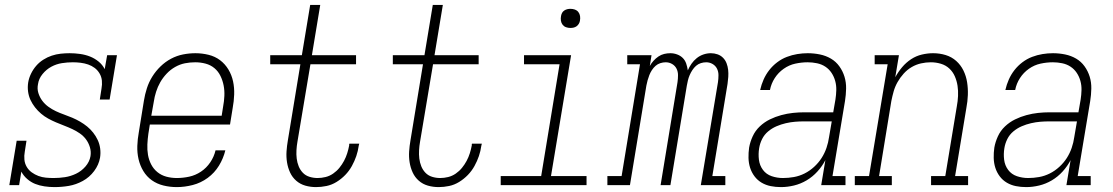

<svg xmlns="http://www.w3.org/2000/svg" viewBox="-20 -755 4540 783"><path d="M202 8Q202 8 202 8Q202 8 202 8Q182 8 161.5 5Q141 2 123.5 -5Q106 -12 91 -25Q76 -38 67 -55L58 0H18L48 -181H88L81 -136Q78 -120 79.5 -104Q81 -88 89 -74.5Q97 -61 109.5 -52Q122 -43 136.5 -37.5Q151 -32 167 -30.5Q183 -29 199 -29Q222 -29 245 -32.5Q268 -36 290 -46.5Q312 -57 328.5 -76Q345 -95 349 -118Q352 -137 346.5 -155Q341 -173 330.5 -187Q320 -201 305.5 -211Q291 -221 275 -228.5Q259 -236 242 -242.5Q225 -249 208.5 -256Q192 -263 176.5 -271.5Q161 -280 147.5 -291.5Q134 -303 123 -317Q112 -331 104.5 -347Q97 -363 94.5 -381.5Q92 -400 95 -419Q98 -437 106.5 -454.5Q115 -472 127.5 -486.5Q140 -501 156.5 -511.5Q173 -522 191 -528Q209 -534 227.5 -536Q246 -538 264 -538Q285 -538 306.5 -535Q328 -532 347 -524.5Q366 -517 382 -504Q398 -491 407 -473L417 -530H457L427 -349H387L394 -394Q397 -410 395.5 -426Q394 -442 386 -455.5Q378 -469 366 -478Q354 -487 339.5 -492Q325 -497 309 -499Q293 -501 277 -501Q255 -501 232.5 -497.5Q210 -494 189.5 -483Q169 -472 153.5 -453Q138 -434 135 -412Q131 -393 136.5 -375.5Q142 -358 152.5 -344Q163 -330 177.5 -319.5Q192 -309 208 -301.5Q224 -294 241 -288Q258 -282 274.5 -275Q291 -268 306.5 -259Q322 -250 335.5 -239Q349 -228 360 -214Q371 -200 378.5 -184Q386 -168 388.5 -149.5Q391 -131 388 -112Q383 -83 364 -57.5Q345 -32 317.5 -17Q290 -2 261 3Q232 8 202 8Z M701 8Q673 8 646.5 1.5Q620 -5 599 -20Q578 -35 564.5 -57.5Q551 -80 545 -106Q539 -132 540 -160Q541 -188 546 -215L567 -345Q571 -370 579 -395Q587 -420 601 -442.5Q615 -465 634.5 -484Q654 -503 677.5 -515.5Q701 -528 726.5 -533Q752 -538 777 -538Q804 -538 830.5 -531.5Q857 -525 877.5 -509.5Q898 -494 911.5 -471.5Q925 -449 930.5 -423Q936 -397 935 -369.5Q934 -342 929 -315L918 -247H591L585 -209Q582 -188 581 -166Q580 -144 583.5 -123.5Q587 -103 596.5 -84.5Q606 -66 622 -53Q638 -40 658.5 -34.5Q679 -29 701 -29Q726 -29 751.5 -34.5Q777 -40 799.5 -55Q822 -70 837.5 -93Q853 -116 859 -142H899Q891 -109 873 -79.5Q855 -50 827 -29.5Q799 -9 766 -0.5Q733 8 701 8ZM884 -283 890 -321Q894 -342 895 -364Q896 -386 892 -406.5Q888 -427 879 -445.5Q870 -464 854.5 -477Q839 -490 818.5 -495.5Q798 -501 776 -501Q755 -501 734.5 -497Q714 -493 694.5 -482Q675 -471 659.5 -454.5Q644 -438 633.5 -419.5Q623 -401 616.5 -380.5Q610 -360 607 -339L597 -283Z M1269 8Q1246 8 1225 2Q1204 -4 1188 -18Q1172 -32 1163 -51.5Q1154 -71 1150.5 -93Q1147 -115 1148.5 -137.5Q1150 -160 1154 -183L1205 -493H1082V-530H1211L1245 -735H1286L1252 -530H1432V-493H1246L1193 -177Q1190 -160 1189 -142.5Q1188 -125 1190 -108.5Q1192 -92 1198 -77Q1204 -62 1215 -50.5Q1226 -39 1242 -34Q1258 -29 1275 -29Q1291 -29 1307.5 -33Q1324 -37 1338.5 -47Q1353 -57 1364 -70.5Q1375 -84 1383 -99Q1391 -114 1396 -130Q1401 -146 1404 -162Q1404 -164 1404 -166Q1404 -168 1405 -169H1445Q1444 -167 1444 -165Q1444 -163 1443 -161Q1440 -139 1433 -118.5Q1426 -98 1415 -78Q1404 -58 1388 -41.5Q1372 -25 1352.5 -13Q1333 -1 1311.5 3.5Q1290 8 1269 8Z M1769 8Q1746 8 1725 2Q1704 -4 1688 -18Q1672 -32 1663 -51.5Q1654 -71 1650.5 -93Q1647 -115 1648.5 -137.5Q1650 -160 1654 -183L1705 -493H1582V-530H1711L1745 -735H1786L1752 -530H1932V-493H1746L1693 -177Q1690 -160 1689 -142.5Q1688 -125 1690 -108.5Q1692 -92 1698 -77Q1704 -62 1715 -50.5Q1726 -39 1742 -34Q1758 -29 1775 -29Q1791 -29 1807.5 -33Q1824 -37 1838.5 -47Q1853 -57 1864 -70.5Q1875 -84 1883 -99Q1891 -114 1896 -130Q1901 -146 1904 -162Q1904 -164 1904 -166Q1904 -168 1905 -169H1945Q1944 -167 1944 -165Q1944 -163 1943 -161Q1940 -139 1933 -118.5Q1926 -98 1915 -78Q1904 -58 1888 -41.5Q1872 -25 1852.5 -13Q1833 -1 1811.5 3.5Q1790 8 1769 8Z M2022 0V-37H2187L2262 -493H2117V-530H2309L2227 -37H2372V0ZM2306 -641Q2297 -641 2288.5 -644Q2280 -647 2274.5 -654Q2269 -661 2267.5 -670.5Q2266 -680 2268 -690Q2269 -696 2272 -702Q2275 -708 2281 -712Q2287 -716 2293.5 -717.5Q2300 -719 2306 -719Q2316 -719 2324.5 -716Q2333 -713 2338.5 -706Q2344 -699 2345.5 -689.5Q2347 -680 2345 -670Q2344 -664 2340.5 -658Q2337 -652 2331.5 -648Q2326 -644 2319.5 -642.5Q2313 -641 2306 -641Z M2457 0V-37H2515L2590 -493H2538V-530H2637L2630 -486Q2636 -497 2645 -507Q2654 -517 2665 -524.5Q2676 -532 2688.5 -535Q2701 -538 2714 -538Q2728 -538 2741.5 -533Q2755 -528 2764.5 -518.5Q2774 -509 2778.5 -495.5Q2783 -482 2785 -468Q2791 -482 2800 -495Q2809 -508 2821.5 -518Q2834 -528 2849 -533Q2864 -538 2879 -538Q2893 -538 2906 -533.5Q2919 -529 2928.5 -519.5Q2938 -510 2943 -497Q2948 -484 2949.5 -470Q2951 -456 2950 -441.5Q2949 -427 2947 -413L2885 -37H2938V0H2838L2908 -420Q2910 -434 2910 -448.5Q2910 -463 2904 -475Q2898 -487 2886 -494Q2874 -501 2860 -501Q2849 -501 2838 -497.5Q2827 -494 2818.5 -486.5Q2810 -479 2803.5 -469Q2797 -459 2792.5 -448.5Q2788 -438 2785.5 -427.5Q2783 -417 2781 -406L2714 0H2674L2743 -420Q2745 -434 2745 -448.5Q2745 -463 2739 -475Q2733 -487 2721 -494Q2709 -501 2695 -501Q2684 -501 2673 -497.5Q2662 -494 2653.5 -486.5Q2645 -479 2638.5 -469Q2632 -459 2628 -448.5Q2624 -438 2621 -427.5Q2618 -417 2616 -406L2549 0Z M3165 8Q3143 8 3123 4Q3103 0 3086 -10Q3069 -20 3057 -36Q3045 -52 3039 -71Q3033 -90 3032.5 -111Q3032 -132 3035 -153Q3039 -176 3049.5 -199Q3060 -222 3078.5 -239.5Q3097 -257 3119.5 -268Q3142 -279 3166 -285.5Q3190 -292 3213.5 -294.5Q3237 -297 3260 -297H3378L3387 -349Q3390 -368 3390.5 -387.5Q3391 -407 3386 -425Q3381 -443 3371 -458Q3361 -473 3346 -483Q3331 -493 3312 -497Q3293 -501 3274 -501Q3249 -501 3223.5 -495.5Q3198 -490 3176 -474.5Q3154 -459 3139.5 -436.5Q3125 -414 3120 -388H3080Q3085 -410 3094 -430.5Q3103 -451 3117 -469Q3131 -487 3149.5 -501Q3168 -515 3189 -523Q3210 -531 3231.5 -534.5Q3253 -538 3274 -538Q3299 -538 3323.5 -533Q3348 -528 3368.5 -516Q3389 -504 3403 -484.5Q3417 -465 3424 -442Q3431 -419 3430.5 -393.5Q3430 -368 3426 -343L3375 -37H3428V0H3329L3346 -102Q3333 -77 3313.5 -55.5Q3294 -34 3269.5 -19.5Q3245 -5 3218 1.5Q3191 8 3165 8ZM3173 -29Q3195 -29 3217.5 -33Q3240 -37 3261 -47.5Q3282 -58 3300 -74.5Q3318 -91 3330.5 -110.5Q3343 -130 3350.5 -152Q3358 -174 3361 -196L3372 -260H3260Q3241 -260 3222.5 -258.5Q3204 -257 3184.5 -252.5Q3165 -248 3146.5 -240Q3128 -232 3112.5 -219Q3097 -206 3088 -188Q3079 -170 3076 -151Q3072 -127 3075 -103.5Q3078 -80 3091.5 -62Q3105 -44 3127 -36.5Q3149 -29 3173 -29Z M3466 0V-37H3524L3600 -493H3547V-530H3646L3631 -440Q3643 -462 3659 -481Q3675 -500 3695.5 -513.5Q3716 -527 3739.5 -532.5Q3763 -538 3785 -538Q3812 -538 3836.5 -530.5Q3861 -523 3879.5 -506.5Q3898 -490 3909 -467.5Q3920 -445 3924 -419.5Q3928 -394 3927 -367.5Q3926 -341 3921 -315L3875 -37H3928V0H3777V-37H3835L3882 -321Q3886 -342 3887 -363.5Q3888 -385 3885 -405Q3882 -425 3874 -443.5Q3866 -462 3851.5 -475.5Q3837 -489 3817 -495Q3797 -501 3776 -501Q3756 -501 3736 -496.5Q3716 -492 3698 -481.5Q3680 -471 3665.5 -455Q3651 -439 3640.5 -420.5Q3630 -402 3624.5 -382.5Q3619 -363 3615 -343L3565 -37H3617V0Z M4165 8Q4143 8 4123 4Q4103 0 4086 -10Q4069 -20 4057 -36Q4045 -52 4039 -71Q4033 -90 4032.5 -111Q4032 -132 4035 -153Q4039 -176 4049.5 -199Q4060 -222 4078.5 -239.5Q4097 -257 4119.5 -268Q4142 -279 4166 -285.5Q4190 -292 4213.5 -294.5Q4237 -297 4260 -297H4378L4387 -349Q4390 -368 4390.5 -387.5Q4391 -407 4386 -425Q4381 -443 4371 -458Q4361 -473 4346 -483Q4331 -493 4312 -497Q4293 -501 4274 -501Q4249 -501 4223.5 -495.5Q4198 -490 4176 -474.5Q4154 -459 4139.5 -436.5Q4125 -414 4120 -388H4080Q4085 -410 4094 -430.5Q4103 -451 4117 -469Q4131 -487 4149.5 -501Q4168 -515 4189 -523Q4210 -531 4231.5 -534.5Q4253 -538 4274 -538Q4299 -538 4323.5 -533Q4348 -528 4368.5 -516Q4389 -504 4403 -484.5Q4417 -465 4424 -442Q4431 -419 4430.5 -393.5Q4430 -368 4426 -343L4375 -37H4428V0H4329L4346 -102Q4333 -77 4313.5 -55.5Q4294 -34 4269.5 -19.5Q4245 -5 4218 1.5Q4191 8 4165 8ZM4173 -29Q4195 -29 4217.5 -33Q4240 -37 4261 -47.5Q4282 -58 4300 -74.5Q4318 -91 4330.5 -110.5Q4343 -130 4350.5 -152Q4358 -174 4361 -196L4372 -260H4260Q4241 -260 4222.5 -258.5Q4204 -257 4184.5 -252.5Q4165 -248 4146.5 -240Q4128 -232 4112.5 -219Q4097 -206 4088 -188Q4079 -170 4076 -151Q4072 -127 4075 -103.5Q4078 -80 4091.5 -62Q4105 -44 4127 -36.5Q4149 -29 4173 -29Z"/></svg>

Font: Iosevka Slab XLtObl
Style: Regular
Weight: 200
Italic angle: -9°
Monospace: yes
Designer: Belleve Invis
Foundry: Belleve Invis
Version: Version 11.1.1; ttfautohint (v1.8.3)